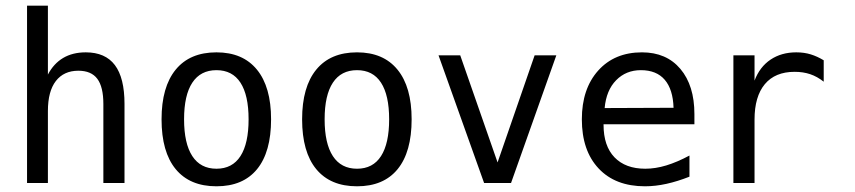

<svg xmlns="http://www.w3.org/2000/svg" viewBox="-20 -651 3040 683"><path d="M422.9 -281.2V0H347.7V-281.2Q347.7 -341.8 326.2 -370.6Q304.7 -399.4 258.8 -399.4Q207 -399.4 178.7 -362.8Q150.4 -326.2 150.4 -255.9V0H76.2V-630.9H150.4V-385.7Q170.9 -424.8 204.6 -444.8Q238.3 -464.8 285.2 -464.8Q354.5 -464.8 388.7 -419.4Q422.9 -374 422.9 -281.2Z M750 -401.4Q693.4 -401.4 664.1 -356.9Q634.8 -312.5 634.8 -226.6Q634.8 -140.6 664.1 -95.7Q693.4 -50.8 750 -50.8Q806.6 -50.8 835.4 -95.7Q864.3 -140.6 864.3 -226.6Q864.3 -312.5 835.4 -356.9Q806.6 -401.4 750 -401.4ZM750 -464.8Q843.8 -464.8 894 -403.3Q944.3 -341.8 944.3 -226.6Q944.3 -110.4 894.5 -49.3Q844.7 11.7 750 11.7Q655.3 11.7 605 -49.3Q554.7 -110.4 554.7 -226.6Q554.7 -341.8 605 -403.3Q655.3 -464.8 750 -464.8Z M1250 -401.4Q1193.4 -401.4 1164.1 -356.9Q1134.8 -312.5 1134.8 -226.6Q1134.8 -140.6 1164.1 -95.7Q1193.4 -50.8 1250 -50.8Q1306.6 -50.8 1335.4 -95.7Q1364.3 -140.6 1364.3 -226.6Q1364.3 -312.5 1335.4 -356.9Q1306.6 -401.4 1250 -401.4ZM1250 -464.8Q1343.8 -464.8 1394 -403.3Q1444.3 -341.8 1444.3 -226.6Q1444.3 -110.4 1394.5 -49.3Q1344.7 11.7 1250 11.7Q1155.3 11.7 1105 -49.3Q1054.7 -110.4 1054.7 -226.6Q1054.7 -341.8 1105 -403.3Q1155.3 -464.8 1250 -464.8Z M1540 -454.1H1617.2L1750 -73.2L1881.8 -454.1H1959L1797.9 0H1702.1Z M2450.2 -245.1V-209H2127V-207Q2127 -131.8 2166 -91.3Q2205.1 -50.8 2275.4 -50.8Q2311.5 -50.8 2350.1 -62.5Q2388.7 -74.2 2432.6 -97.7V-22.5Q2390.6 -5.9 2351.1 2.9Q2311.5 11.7 2274.4 11.7Q2168.9 11.7 2109.4 -51.8Q2049.8 -115.2 2049.8 -226.6Q2049.8 -335 2107.9 -399.9Q2166 -464.8 2263.7 -464.8Q2350.6 -464.8 2400.4 -405.8Q2450.2 -346.7 2450.2 -245.1ZM2376 -267.6Q2374 -333 2344.7 -367.2Q2315.4 -401.4 2259.8 -401.4Q2207 -401.4 2171.9 -365.7Q2136.7 -330.1 2130.9 -266.6Z M2910.2 -360.4Q2886.7 -378.9 2861.8 -387.2Q2836.9 -395.5 2806.6 -395.5Q2737.3 -395.5 2700.7 -351.6Q2664.1 -307.6 2664.1 -225.6V0H2588.9V-454.1H2664.1V-364.3Q2682.6 -413.1 2721.2 -439Q2759.8 -464.8 2812.5 -464.8Q2840.8 -464.8 2864.3 -457.5Q2887.7 -450.2 2910.2 -436.5Z"/></svg>

Font: BabelStone Irk Bitig
Style: Regular
Weight: 400
Designer: Andrew West
Foundry: BabelStone
Version: Version 1.03 June 7, 2023